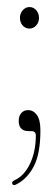

<svg xmlns="http://www.w3.org/2000/svg" viewBox="-20 -373 156 544"><path d="M63.5 -292Q52 -292 44.2 -300.8Q36.5 -309.5 36.5 -322.5Q36.5 -335 44.5 -344Q52.5 -353 63.5 -353Q75 -353 82.8 -344Q90.5 -335 90.5 -322.5Q90.5 -309.5 82.5 -300.8Q74.5 -292 63.5 -292ZM61.5 -1.5Q33 -1.5 33 -30.5Q33 -44 40.2 -52.5Q47.5 -61 59.5 -61Q74.5 -61 84.5 -47.2Q94.5 -33.5 94.5 -3.5Q94.5 62 76 97.8Q57.5 133.5 27 149Q18.5 154 15.5 149Q11.5 142 21.5 137.5Q49 125 65.2 90.5Q81.5 56 81.5 11Q81.5 -1.5 68.5 -1.5Z"/></svg>

Font: Fraunces 144pt Soft Thin
Style: Regular
Weight: 100
Version: Version 1.000;[0bf87f6ff]